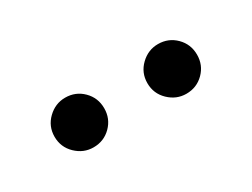

<svg xmlns="http://www.w3.org/2000/svg" viewBox="-26 -794 440 335"><g transform="rotate(-30 193.5 -627.0)"><path d="M100 -577Q80 -577 65 -591.5Q50 -606 50 -627Q50 -648 65 -662.5Q80 -677 100 -677Q121 -677 135.5 -662.5Q150 -648 150 -627Q150 -606 135.5 -591.5Q121 -577 100 -577ZM287 -577Q267 -577 252 -591.5Q237 -606 237 -627Q237 -648 252 -662.5Q267 -677 287 -677Q308 -677 322.5 -662.5Q337 -648 337 -627Q337 -606 322.5 -591.5Q308 -577 287 -577Z"/></g></svg>

Font: Zen Kaku Gothic Antique
Style: Regular
Weight: 400
Designer: Yoshimichi Ohira
Foundry: Positype
Version: Version 1.001